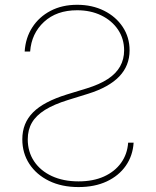

<svg xmlns="http://www.w3.org/2000/svg" viewBox="-20 -758 642 790"><path d="M303.2 11.7Q233.9 11.7 181.9 -13.7Q129.9 -39.1 100.8 -83.5Q71.8 -127.9 71.8 -184.6Q71.8 -218.3 82.8 -245.8Q93.8 -273.4 116.2 -295.9Q138.7 -318.4 173.1 -336.4Q207.5 -354.5 254.4 -369.1L337.4 -394.5Q389.6 -410.6 423.6 -432.9Q457.5 -455.1 474.1 -484.6Q490.7 -514.2 490.7 -550.8Q490.7 -598.6 465.6 -636Q440.4 -673.3 396.7 -694.6Q353 -715.8 297.4 -715.8Q212.9 -715.8 161.1 -668Q109.4 -620.1 104 -545.9H81.5Q85 -602.1 112.8 -645.3Q140.6 -688.5 188 -713.4Q235.4 -738.3 297.4 -738.3Q359.4 -738.3 408.2 -713.9Q457 -689.5 485.1 -647Q513.2 -604.5 513.2 -550.8Q513.2 -487.8 470.7 -443.4Q428.2 -398.9 342.3 -372.1L260.3 -346.7Q201.7 -328.6 165 -305.7Q128.4 -282.7 111.3 -253.2Q94.2 -223.6 94.2 -184.6Q94.2 -133.3 120.4 -94.2Q146.5 -55.2 193.6 -33.4Q240.7 -11.7 303.2 -11.7Q363.3 -11.7 407.7 -31.7Q452.1 -51.8 478 -87.6Q503.9 -123.5 507.3 -170.9H529.8Q526.4 -117.2 497.6 -75.9Q468.8 -34.7 419.2 -11.5Q369.6 11.7 303.2 11.7Z"/></svg>

Font: Inter 17pt Thin
Style: Regular
Weight: 250
Version: Version 4.001;git-66647c0bb